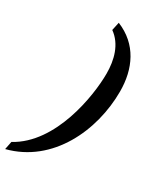

<svg xmlns="http://www.w3.org/2000/svg" viewBox="-272 -828 856 1034"><g transform="rotate(30 156.5 -310.5)"><path d="M-48 137C209 71 333 -196 333 -441C333 -581 277 -703 142 -758L131 -707C200 -658 222 -572 222 -488C222 -350 172 -27 -38 87Z"/></g></svg>

Font: Noto Serif Tamil Medium
Style: Italic
Weight: 500
Italic angle: -12°
Designer: Indian Type Foundry, Tom Grace, and the Monotype Design Team
Foundry: Monotype Imaging Inc.
Version: Version 2.003